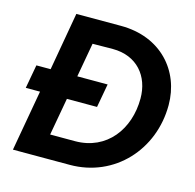

<svg xmlns="http://www.w3.org/2000/svg" viewBox="-103 -805 924 911"><g transform="rotate(15 359.0 -350.0)"><path d="M21 -299H91L38 0H317C537 0 697 -176 697 -395C697 -563 578 -700 381 -700H162L112 -415H42ZM190 -115 223 -299H371L392 -415H243L273 -583L372 -584C492 -584 560 -500 560 -391C560 -240 468 -115 312 -115Z"/></g></svg>

Font: Fixel Display SemiBold
Style: Italic
Weight: 600
Italic angle: -10°
Designer: AlfaBravo + MacPaw
Foundry: Kyrylo Tkachov, Marchela Mozhyna, Serhii Makarenko, Maria Weinstein, Zakhar Kryvoshyya
Version: Version 1.210;Glyphs 3.2 (3217)